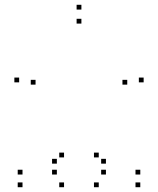

<svg xmlns="http://www.w3.org/2000/svg" viewBox="-20 -772 660 802"><path d="M511.5 -418.5V-438.5H491.5V-418.5ZM392.5 -114.5V-134.5H372.5V-114.5ZM392.5 10V-10H372.5V10ZM566 10V-10H546V10ZM566 -43V-63H546V-43ZM422.5 -43V-63H402.5V-43ZM422.5 -88.5V-108.5H402.5V-88.5ZM580 -428V-448H560V-428ZM320 -732V-752H300V-732ZM60 -428V-448H40V-428ZM217.5 -88.5V-108.5H197.5V-88.5ZM217.5 -43V-63H197.5V-43ZM74 -43V-63H54V-43ZM74 10V-10H54V10ZM247.5 10V-10H227.5V10ZM247.5 -114.5V-134.5H227.5V-114.5ZM128.5 -418.5V-438.5H108.5V-418.5ZM320 -673.5V-693.5H300V-673.5Z"/></svg>

Font: Monaspace Xenon Dots Var
Style: Regular
Weight: 400
Designer: Riley Cran and the Lettermatic Team
Version: Version 1.100 (Monaspace Xenon Dots)